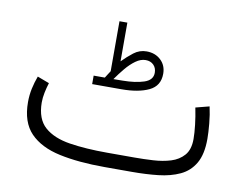

<svg xmlns="http://www.w3.org/2000/svg" viewBox="-69 -691 997 785"><g transform="rotate(10 430.0 -299.0)"><path d="M347.7 -360.4Q352.1 -367.2 357.2 -375.5Q362.3 -383.8 366.7 -390.1V-597.7H399.4V-437Q420.9 -459 444.6 -477.3Q468.3 -495.6 497.6 -495.6Q533.7 -495.6 556.9 -473.6Q580.1 -451.7 580.1 -417Q580.1 -366.7 536.6 -345.9Q493.2 -325.2 422.4 -325.2H301.3V-360.4ZM421.9 -360.8Q474.6 -361.3 510 -373Q545.4 -384.8 545.4 -415Q545.4 -435.1 533 -447.5Q520.5 -460 500 -460Q479.5 -460 458.7 -445.1Q438 -430.2 418.9 -407.2Q399.9 -384.3 383.3 -360.4ZM523.9 0H410.2Q301.8 0 222.2 -17.1Q142.6 -34.2 99.1 -79.1Q55.7 -124 55.7 -207.5Q55.7 -236.3 61.5 -263.7Q67.4 -291 77.1 -316.9L126.5 -298.3Q120.1 -278.3 115.7 -256.8Q111.3 -235.4 111.3 -215.3Q111.8 -147 149.4 -113.8Q187 -80.6 254.2 -70.1Q321.3 -59.6 410.2 -59.6H524.4Q561.5 -59.6 600.8 -61.8Q640.1 -64 673.6 -74.2Q707 -84.5 727.8 -108.4Q748.5 -132.3 748.5 -175.8Q748.5 -200.2 744.6 -234.1Q740.7 -268.1 733.4 -304.2L790 -318.8Q797.4 -286.1 800.8 -249Q804.2 -211.9 804.2 -186Q804.2 -122.6 782.5 -85Q760.7 -47.4 721.9 -29.3Q683.1 -11.2 632.6 -5.6Q582 0 523.9 0Z"/></g></svg>

Font: Vazirmatn RD UI FD ExtraLight
Style: Regular
Weight: 200
Designer: Saber Rastikerdar
Foundry: Saber Rastikerdar
Version: Version 33.003